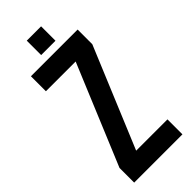

<svg xmlns="http://www.w3.org/2000/svg" viewBox="-269 -870 907 907"><g transform="rotate(-45 185.0 -416.5)"><path d="M33.2 -700.2H345.2V-602.1L136.2 -100.1H345.2V0H22.9V-98.1L231.9 -600.1H33.2ZM138.2 -833H233.9V-736.8H138.2Z"/></g></svg>

Font: Bebas Neue Bold
Style: Regular
Weight: 700
Designer: Ryoichi Tsunekawa
Foundry: Ryoichi Tsunekawa
Version: Version 1.300